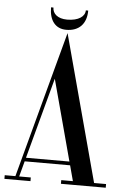

<svg xmlns="http://www.w3.org/2000/svg" viewBox="-78 -898 613 939"><g transform="rotate(5 228.5 -428.0)"><path d="M217.5 -752.5C281 -752.5 316.5 -791.5 316.5 -855.5H304.8C304.8 -826 273.5 -802.5 217.5 -802.5C170.5 -802.5 145.8 -826 145.8 -855.5H134C134 -791.5 164 -752.5 217.5 -752.5ZM225.5 -737 173.5 -544V-543.7L32.3 -18H-20.1V0H107.9V-18H50.8L71.2 -94H294.2L314.6 -18H257.4V0H477.4V-18H418.6ZM182.8 -509.2 289.3 -112H76Z"/></g></svg>

Font: Picaflor 24 pt
Style: Regular
Weight: 400
Designer: Ariel Martín Pérez
Foundry: Tunera Type Foundry
Version: Version 1.000;hotconv 1.0.109;makeotfexe 2.5.65596